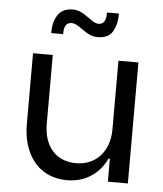

<svg xmlns="http://www.w3.org/2000/svg" viewBox="-53 -777 708 833"><g transform="rotate(5 301.0 -361.0)"><path d="M198 -621C198 -623 198 -625 198 -626C198 -657 209 -672 231 -672C244 -672 255 -666 276 -651C304 -631 322 -621 347 -621C378 -621 400 -631 413 -652C425 -673 431 -696 431 -720C431 -724 431 -727 431 -731H379C379 -728 379 -725 379 -722C379 -701 371 -679 347 -679C334 -679 322 -686 302 -701C274 -721 256 -731 231 -731C200 -731 178 -720 165 -699C152 -678 146 -655 146 -629C146 -626 146 -624 146 -621ZM534 -527H447V-228C447 -133 390 -68 302 -68C218 -68 161 -125 161 -228V-527H75V-217C75 -99 136 9 270 9C354 9 413 -39 441 -100H447V0H534Z"/></g></svg>

Font: Be Vietnam
Style: Regular
Weight: 400
Designer: Gabriel Lam
Foundry: TypeRant
Version: Version 4.000